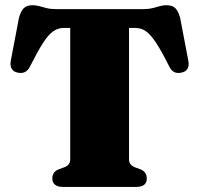

<svg xmlns="http://www.w3.org/2000/svg" viewBox="-20 -736 784 756"><path d="M202.5 -700H541.5Q564 -700 580.2 -704Q596.5 -708 609.2 -711.8Q622 -715.5 635 -715.5Q658.5 -715.5 670.2 -704Q682 -692.5 689.5 -665L721.5 -497Q725.5 -477.5 718.2 -465.2Q711 -453 694 -450Q678.5 -446.5 666.5 -452Q654.5 -457.5 646.5 -474Q616.5 -534 595 -566.8Q573.5 -599.5 554.8 -612.8Q536 -626 513 -626H488V-109Q488 -96.5 494.5 -88.8Q501 -81 513.5 -76.5L532.5 -69.5Q558 -59.5 558 -33Q558 0 516 0H228Q206.5 0 196.2 -9Q186 -18 186 -33Q186 -59.5 211.5 -69.5L231 -76.5Q244 -81 250.2 -88.8Q256.5 -96.5 256.5 -109V-626H231Q208.5 -626 189.5 -612.8Q170.5 -599.5 149.2 -566.5Q128 -533.5 98 -474Q89.5 -457.5 77.5 -452Q65.5 -446.5 50 -450Q33.5 -453 26.2 -465.2Q19 -477.5 22.5 -497L54.5 -665Q62 -692.5 73.8 -704Q85.5 -715.5 109.5 -715.5Q122 -715.5 134.8 -711.8Q147.5 -708 163.8 -704Q180 -700 202.5 -700Z"/></svg>

Font: Fraunces Black
Style: Regular
Weight: 900
Version: Version 1.000;[b76b70a41]